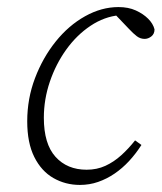

<svg xmlns="http://www.w3.org/2000/svg" viewBox="-20 -510 457 543"><path d="M206 13Q165 13 131 -6.5Q97 -26 77 -66Q57 -106 57 -167Q57 -231 79 -289Q101 -347 137.5 -392.5Q174 -438 220.5 -464Q267 -490 315 -490Q343 -490 364 -480.5Q385 -471 399 -457Q413 -443 417 -427Q417 -414 408 -407Q399 -400 389 -400Q377 -400 367 -407.5Q357 -415 344 -429L301 -474H333V-467H318Q275 -463 236 -437Q197 -411 167.5 -370Q138 -329 121 -279Q104 -229 104 -177Q104 -103 137 -66.5Q170 -30 225 -30Q254 -30 278 -41Q302 -52 323 -71Q344 -90 362 -113L380 -100Q364 -75 345 -54.5Q326 -34 304 -19Q282 -4 257.5 4.5Q233 13 206 13Z"/></svg>

Font: Source Serif 4 18pt Light
Style: Italic
Weight: 300
Italic angle: -12°
Designer: Frank Grießhammer
Foundry: Adobe Systems Incorporated
Version: Version 4.004;hotconv 1.0.116;makeotfexe 2.5.65601